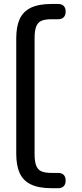

<svg xmlns="http://www.w3.org/2000/svg" viewBox="-20 -819 417 981"><path d="M276.4 -720.7H244.6Q210.9 -720.7 192.6 -713.1Q174.3 -705.6 165.5 -684.8Q156.7 -664.1 156.7 -623V-87.9Q156.7 -68.8 146.7 -58.8Q136.7 -48.8 117.7 -48.8H102.1Q83 -48.8 73 -58.8Q63 -68.8 63 -87.9V-623Q63 -683.6 80.8 -722.2Q98.6 -760.7 138.4 -779.8Q178.2 -798.8 244.6 -798.8H276.4Q295.4 -798.8 305.4 -788.8Q315.4 -778.8 315.4 -759.8Q315.4 -740.7 305.4 -730.7Q295.4 -720.7 276.4 -720.7ZM315.4 103.5Q315.4 122.6 305.4 132.6Q295.4 142.6 276.4 142.6H244.6Q178.2 142.6 138.4 123.5Q98.6 104.5 80.8 65.9Q63 27.3 63 -33.2V-568.4Q63 -587.4 73 -597.4Q83 -607.4 102.1 -607.4H117.7Q136.7 -607.4 146.7 -597.4Q156.7 -587.4 156.7 -568.4V-33.2Q156.7 7.8 165.5 28.6Q174.3 49.3 192.6 56.9Q210.9 64.5 244.6 64.5H276.4Q295.4 64.5 305.4 74.5Q315.4 84.5 315.4 103.5Z"/></svg>

Font: Gyrochrome
Style: Regular
Weight: 400
Designer: David Moles
Foundry: David Moles
Version: Version 1.005;Glyphs 3.2.3 (3260)